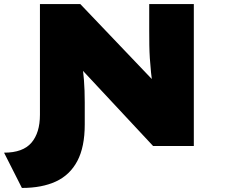

<svg xmlns="http://www.w3.org/2000/svg" viewBox="-58 -720 1110 947"><path d="M50 207 -38 33Q55 33 97 -16Q139 -65 139 -154V-700H338L750 -268L698 -269Q691 -323 687 -362Q683 -401 681 -433Q679 -465 678.5 -497Q678 -529 678 -570V-700H898V0H697L252 -477L340 -466Q346 -420 350 -386.5Q354 -353 356 -326Q358 -299 359 -272.5Q360 -246 360 -215.5Q360 -185 360 -145V-106Q360 5 323.5 74Q287 143 218 175Q149 207 50 207Z"/></svg>

Font: Lexend Mega Black
Style: Regular
Weight: 900
Version: Version 1.007